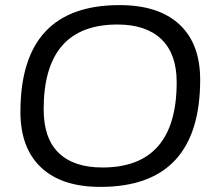

<svg xmlns="http://www.w3.org/2000/svg" viewBox="-20 -726 844 752"><path d="M373 6Q222 6 141 -70Q60 -146 60 -288Q60 -706 448 -706Q601 -706 682.5 -630.5Q764 -555 764 -414Q764 6 373 6ZM381 -70Q672 -70 672 -404Q672 -515 612 -572.5Q552 -630 440 -630Q151 -630 151 -298Q151 -184 210 -127Q269 -70 381 -70Z"/></svg>

Font: Asap Semi Expanded Semi Expanded Regular
Style: Italic
Weight: 400
Width: 6
Italic angle: -6°
Designer: Pablo Cosgaya
Foundry: Omnibus-Type
Version: Version 3.001; ttfautohint (v1.8.4.7-5d5b)